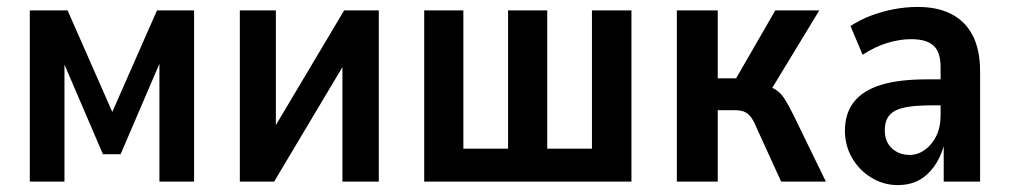

<svg xmlns="http://www.w3.org/2000/svg" viewBox="-20 -524 2913 554"><path d="M66 0V-494H175L304 -201L433 -494H540V0H440V-368H452L328 -79H277L153 -368H166V0Z M672 0V-494H776V-111H745L973 -494H1073V0H968V-384H1000L771 0Z M1204 0V-494H1317V-95H1446V-494H1559V-95H1688V-494H1802V0Z M1933 0V-494H2051V-298H2104L2217 -494H2344L2194 -247L2176 -280Q2203 -275 2218 -265.5Q2233 -256 2244 -238.5Q2255 -221 2269 -193L2363 0H2234L2165 -151Q2157 -171 2149 -183Q2141 -195 2130 -200.5Q2119 -206 2101 -206H2051V0Z M2570 10Q2529 10 2494 -11.5Q2459 -33 2438.5 -68.5Q2418 -104 2418 -147Q2418 -197 2444 -230Q2470 -263 2522 -279Q2574 -295 2653 -295H2708V-220H2669Q2631 -220 2605.5 -216.5Q2580 -213 2564 -205Q2548 -197 2540.5 -183Q2533 -169 2533 -148Q2533 -115 2553.5 -96Q2574 -77 2605 -77Q2628 -77 2648.5 -91.5Q2669 -106 2681.5 -131.5Q2694 -157 2694 -190V-330Q2694 -374 2673.5 -392.5Q2653 -411 2609 -411Q2577 -411 2541.5 -400.5Q2506 -390 2469 -366L2434 -449Q2462 -467 2493.5 -479Q2525 -491 2559.5 -497.5Q2594 -504 2628 -504Q2686 -504 2726 -483Q2766 -462 2787 -421Q2808 -380 2808 -317V0H2703V-102Q2693 -68 2674.5 -42.5Q2656 -17 2630.5 -3.5Q2605 10 2570 10Z"/></svg>

Font: Nunito Sans 10pt Condensed
Style: Bold
Weight: 700
Width: 3
Designer: Vernon Adams
Foundry: Vernon Adams
Version: Version 3.101;gftools[0.9.27]